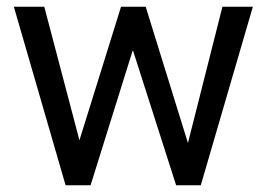

<svg xmlns="http://www.w3.org/2000/svg" viewBox="-20 -548 791 568"><path d="M21 -528 174 0H248L373 -400L501 0H574L728 -528H638L536 -125L411 -528H338L215 -133L111 -528Z"/></svg>

Font: Noto Sans KR Regular
Style: Regular
Weight: 400
Designer: Ryoko NISHIZUKA  (kana & ideographs); Paul D. Hunt (Latin, Greek & Cyrillic); Wenlong ZHANG  (bopomofo); Sandoll Communi
Foundry: Adobe Systems Incorporated
Version: Version 1.004;PS 1.004;hotconv 1.0.82;makeotf.lib2.5.63406